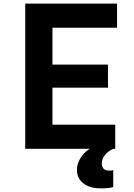

<svg xmlns="http://www.w3.org/2000/svg" viewBox="-20 -820 740 1058"><path d="M119 0V-800H625V-667H269V-464H575V-337H269V-133H615V0ZM537 218Q475 218 439.5 190.5Q404 163 404 116Q404 84 422.5 52.5Q441 21 474 0L537 -3L604 0Q575 13 558 34.5Q541 56 541 80Q541 120 581 120Q589 120 594.5 119.5Q600 119 604 117V211Q593 214 577 216Q561 218 537 218Z"/></svg>

Font: Martian Mono SemiBold
Style: Regular
Weight: 600
Monospace: yes
Designer: Roman Shamin
Foundry: Evil Martians
Version: Version 1.000; ttfautohint (v1.8.4.7-5d5b)